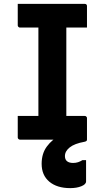

<svg xmlns="http://www.w3.org/2000/svg" viewBox="-20 -720 540 990"><path d="M322 -75.5H174.2L178 -116.4Q178 -133 178 -154Q178 -175 178 -191.7Q178 -245.6 178 -299.6Q178 -353.5 178 -407.5Q178 -461.5 178 -515.8Q178 -570.2 178 -624.5H326.3L322 -583.6Q322 -567.6 322 -547.6Q322 -527.6 322 -510.6Q322 -456 322 -401.8Q322 -347.5 322 -292.9Q322 -238.2 322 -184Q322 -129.7 322 -75.5ZM428.5 0H82.5Q80.3 0 78.3 -1Q76.3 -2 74.8 -3.5Q73.3 -5 72.4 -7Q71.5 -9 71.5 -11Q71.5 -30.8 71.5 -48.7Q71.5 -66.6 71.5 -84.5Q71.5 -102.5 71.5 -122.1H417.1Q420.3 -122.1 422.9 -120.6Q425.5 -119.1 427 -116.6Q428.5 -114.1 428.5 -111.1Q428.5 -91.5 428.5 -73.5Q428.5 -55.6 428.5 -37.7Q428.5 -19.8 428.5 0ZM71.5 -700H417.3Q422.5 -700 425.5 -697Q428.5 -694 428.5 -689Q428.5 -674.6 428.5 -660.7Q428.5 -646.8 428.5 -633.4Q428.5 -620 428.5 -606.5Q428.5 -592.9 428.5 -577.9H82.5Q78.3 -577.9 74.9 -581.4Q71.5 -584.9 71.5 -588.9Q71.5 -603.9 71.5 -617.5Q71.5 -631 71.5 -644.4Q71.5 -657.8 71.5 -671.7Q71.5 -685.6 71.5 -700ZM367 -41.2Q380.3 -41.5 393.6 -32.3Q407 -23.1 428.5 0Q428.5 3.1 426.5 6.1Q424.5 9 415.8 11Q364.3 20.2 339.5 40Q314.8 59.7 314.8 84.8Q314.8 102.5 325.8 111.4Q336.7 120.2 357.1 120.2Q370.7 120.2 382.4 116.4Q394.1 112.6 405 105.7H423.8Q423.8 115 423.8 126.6Q423.8 138.2 423.8 158.3Q423.8 178.4 423.8 215.3Q423.8 230.4 399.7 240.2Q375.6 250 342 250Q274 250 234.3 216.8Q194.7 183.6 194.7 124.4Q194.7 71.5 221.9 35Q249 -1.4 288.7 -20.7Q328.3 -40 367 -41.2Z"/></svg>

Font: Recursive Sans Linear Light
Style: Regular
Weight: 300
Version: Version 1.085